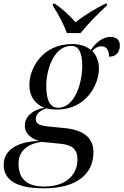

<svg xmlns="http://www.w3.org/2000/svg" viewBox="-68 -786 673 1046"><path d="M296 -606H371C411 -656 472 -717 514 -756L516 -766H506C453 -740 389 -701 343 -665C313 -701 270 -739 231 -766H221L219 -756C245 -717 279 -655 296 -606ZM170 240C350 240 441 163 441 43C441 -37 385 -78 286 -88L196 -97C154 -101 127 -109 127 -136C127 -165 147 -182 184 -196C202 -191 222 -189 242 -189C400 -189 471 -323 471 -413C471 -451 458 -483 435 -508C448 -524 466 -534 484 -534C515 -534 526 -509 526 -477C571 -477 585 -510 585 -539C585 -566 568 -585 535 -585C490 -585 453 -553 427 -514C400 -536 364 -546 324 -546C166 -546 92 -417 92 -323C92 -263 121 -219 174 -199C100 -186 67 -143 67 -103C67 -70 84 -38 144 -18C26 -15 -48 32 -48 112C-48 196 24 240 170 240ZM248 -199C208 -199 184 -234 184 -319C184 -399 221 -536 321 -536C361 -536 380 -500 380 -426C380 -336 341 -199 248 -199ZM172 230C67 230 33 178 33 104C33 32 91 -5 159 -13L261 -3C326 3 354 28 354 82C354 156 305 230 172 230Z"/></svg>

Font: Noto Serif Display
Style: Italic
Weight: 400
Italic angle: -12°
Designer: Monotype Design Team
Foundry: Monotype Imaging Inc.
Version: Version 2.009